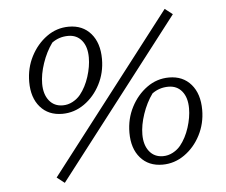

<svg xmlns="http://www.w3.org/2000/svg" viewBox="-50 -697 942 799"><g transform="rotate(-5 421.0 -297.5)"><path d="M204 -242Q146 -242 112 -281Q78 -320 78 -386Q78 -444 103 -492.5Q128 -541 169.5 -571Q211 -601 262 -601Q320 -601 354 -561.5Q388 -522 388 -455Q388 -398 363 -349.5Q338 -301 296 -271.5Q254 -242 204 -242ZM209 -277Q231 -277 250.5 -287.5Q270 -298 283 -314Q307 -344 320.5 -386Q334 -428 334 -466Q334 -511 313 -537Q292 -563 256 -563Q218 -563 188 -541Q162 -505 146.5 -459Q131 -413 131 -374Q131 -330 152 -303.5Q173 -277 209 -277ZM189 45 157 20 666 -640 698 -615ZM601 5Q543 5 509 -34Q475 -73 475 -139Q475 -197 500 -245.5Q525 -294 566.5 -324Q608 -354 659 -354Q717 -354 751 -314.5Q785 -275 785 -208Q785 -151 760 -102.5Q735 -54 693 -24.5Q651 5 601 5ZM606 -30Q628 -30 647.5 -40.5Q667 -51 680 -67Q704 -97 717.5 -139Q731 -181 731 -219Q731 -264 710 -290Q689 -316 653 -316Q615 -316 585 -294Q559 -258 543.5 -212Q528 -166 528 -127Q528 -83 549 -56.5Q570 -30 606 -30Z"/></g></svg>

Font: Piazzolla SC Light
Style: Italic
Weight: 300
Italic angle: -11.3°
Designer: Juan Pablo del Peral
Foundry: Huerta Tipografica
Version: Version 1.330